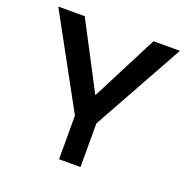

<svg xmlns="http://www.w3.org/2000/svg" viewBox="-129 -852 962 976"><g transform="rotate(20 352.0 -364.0)"><path d="M292 -236 23 -728H166L354 -369L538 -728H681L408 -236V0H292Z"/></g></svg>

Font: Synthetic SemiBold
Style: Regular
Weight: 600
Designer: Santiago Orozco
Foundry: Typemade
Version: Version 2.000; ttfautohint (v1.8.4.7-5d5b)